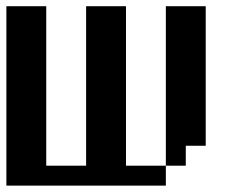

<svg xmlns="http://www.w3.org/2000/svg" viewBox="-20 -582 790 602"><path d="M375 -62.5V-562.5H250V-62.5H125V-562.5H0V0H500V-62.5ZM562.5 -62.5V-125H625V-562.5H500V-62.5Z"/></svg>

Font: Chicago Kare
Style: Regular
Weight: 400
Designer: Duane King
Version: Version 1.001;hotconv 1.0.109;makeotfexe 2.5.65596